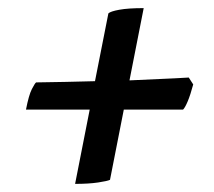

<svg xmlns="http://www.w3.org/2000/svg" viewBox="-20 -510 528 473"><path d="M165 -57 201 -240H44Q51 -276 58.5 -290.5Q66 -305 69 -307Q142 -308 214 -310L247 -477Q252 -482 274 -486Q296 -490 334 -490L299 -312Q339 -314 376 -315.5Q413 -317 445 -319L456 -302Q449 -276 442.5 -260.5Q436 -245 431 -240H285L251 -67Q245 -64 222 -60.5Q199 -57 165 -57Z"/></svg>

Font: Texturina ExtraBold
Style: Italic
Weight: 800
Italic angle: -11°
Designer: Guillermo Torres Carreño
Foundry: Omnibus-Type
Version: Version 1.002; ttfautohint (v1.8.3)